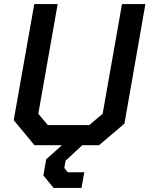

<svg xmlns="http://www.w3.org/2000/svg" viewBox="-20 -720 741 952"><path d="M48 -124 150 -700H266L170 -156L217 -100H423L489 -156L585 -700H701L597 -107L471 0H151ZM195 150 209 70 287 0H388L305 77L299 113L316 134H398L384 212H246Z"/></svg>

Font: Chakra Petch SemiBold
Style: Italic
Weight: 600
Italic angle: -10°
Designer: Katatrad Aksorn Co.,Ltd.
Foundry: Cadson Demak Co.,Ltd.
Version: Version 1.000; ttfautohint (v1.6)